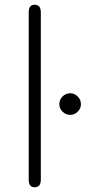

<svg xmlns="http://www.w3.org/2000/svg" viewBox="-20 -779 466 809"><path d="M101 -22V-727Q101 -759 126 -759Q152 -759 152 -727V-22Q152 10 126 10Q101 10 101 -22ZM230 -340Q230 -359 243.5 -372.5Q257 -386 276 -386Q294 -386 307.5 -372.5Q321 -359 321 -340Q321 -322 307.5 -308.5Q294 -295 276 -295Q257 -295 243.5 -308.5Q230 -322 230 -340Z"/></svg>

Font: Kodchasan ExtraLight
Style: Regular
Weight: 275
Version: Version 1.000; ttfautohint (v1.6)